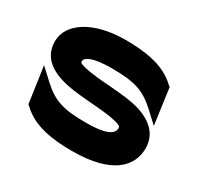

<svg xmlns="http://www.w3.org/2000/svg" viewBox="-109 -594 765 738"><g transform="rotate(30 273.5 -225.5)"><path d="M20 -322C20 -234 101 -205 178 -194C244 -185 323 -184 371 -172C395 -166 399 -163 399 -154C399 -127 365 -110 281 -110C182 -110 138 -122 82 -173L30 -221L53 -61L60 -55C117 0 202 11 288 11C462 11 528 -57 528 -139C528 -206 479 -240 428 -257C351 -281 240 -275 173 -292C149 -298 148 -300 148 -307C148 -325 182 -341 260 -341C359 -341 404 -329 460 -278L512 -230L490 -390L482 -396C425 -451 339 -462 253 -462C112 -462 20 -402 20 -322Z"/></g></svg>

Font: Charger Sport
Style: UltExt
Weight: 1000
Designer: Jasper
Foundry: Cannot Into Space Fonts
Version: Version 1.1